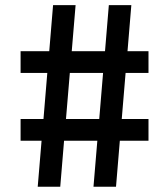

<svg xmlns="http://www.w3.org/2000/svg" viewBox="-20 -713 626 733"><path d="M124 0 138.7 -175.8H58.6V-258.8H146L160.6 -434.6H58.6V-517.6H168L182.6 -693.4H268.6L253.9 -517.6H380.9L395.5 -693.4H481.4L466.8 -517.6H546.9V-434.6H459.5L444.8 -258.8H546.9V-175.8H437.5L422.9 0H336.9L351.6 -175.8H224.6L210 0ZM231.9 -258.8H358.9L373.5 -434.6H246.6Z"/></svg>

Font: Caskaydia Cove
Style: Regular
Weight: 400
Monospace: yes
Designer: Aaron Bell
Foundry: Saja Typeworks
Version: Version 4.300; ttfautohint (v1.8.3)